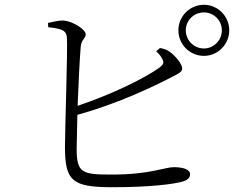

<svg xmlns="http://www.w3.org/2000/svg" viewBox="-20 -789 1040 804"><path d="M727 -662C727 -603 775 -555 834 -555C892 -555 940 -603 940 -662C940 -721 892 -769 834 -769C775 -769 727 -721 727 -662ZM758 -662C758 -704 792 -737 834 -737C875 -737 909 -704 909 -662C909 -620 875 -586 834 -586C792 -586 758 -620 758 -662ZM634 -574C644 -565 654 -554 659 -543C668 -527 665 -520 648 -506C582 -459 446 -393 305 -346C309 -444 314 -551 318 -593C321 -625 339 -628 339 -645C339 -666 284 -700 247 -703C227 -704 204 -698 181 -693L182 -675C236 -669 257 -663 260 -634C264 -584 252 -249 252 -172C253 -33 280 -5 450 -5C610 -5 708 -18 746 -29C764 -35 776 -43 776 -60C776 -79 748 -89 708 -89C670 -89 608 -58 448 -58C325 -58 301 -64 301 -165L304 -308C470 -354 612 -422 679 -456C716 -476 743 -484 743 -502C743 -522 712 -558 688 -574C678 -581 665 -585 650 -588Z"/></svg>

Font: Noto Serif KR Light
Style: Regular
Weight: 300
Designer: Ryoko NISHIZUKA 西塚涼子 (kana & ideographs); Frank Grießhammer (Latin, Greek & Cyrillic); Wenlong ZHANG 张文龙 (bopomofo); San
Foundry: Adobe
Version: Version 2.001;hotconv 1.1.0;makeotfexe 2.6.0